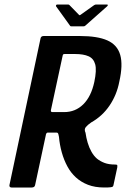

<svg xmlns="http://www.w3.org/2000/svg" viewBox="-20 -833 586 853"><path d="M31 0Q26 0 23.5 -3Q21 -6 22 -11L160 -662Q162 -673 174 -673H335Q413 -673 457 -653.5Q501 -634 514 -589.5Q527 -545 510 -470Q499 -412 467 -364.5Q435 -317 385 -289Q369 -278 361 -268Q353 -258 360 -243Q363 -221 369.5 -199Q376 -177 386.5 -158.5Q397 -140 411 -128Q426 -116 445 -109Q464 -102 491 -102Q499 -102 500.5 -100Q502 -98 501 -89L484 -10Q483 -6 481 -4Q479 -2 470.5 -1Q462 0 443 0Q402 0 371 -12Q340 -24 317 -45Q295 -65 279.5 -93.5Q264 -122 254.5 -156Q245 -190 242 -225Q241 -228 239.5 -236Q238 -244 231 -244H192Q189 -244 186.5 -241Q184 -238 183 -230L136 -11Q134 0 121 0ZM206 -343Q205 -335 213 -335H265Q315 -335 350 -369.5Q385 -404 399 -469Q410 -521 403 -547Q396 -573 373.5 -583Q351 -593 314 -593H267Q263 -593 261 -591.5Q259 -590 258 -584ZM297 -716Q292 -716 291 -719L229 -805Q228 -808 229.5 -810.5Q231 -813 235 -813H282Q287 -813 289 -810L330 -768Q333 -763 339 -768L398 -810Q403 -813 407 -813H454Q459 -813 459 -810.5Q459 -808 456 -805L359 -719Q356 -716 351 -716Z"/></svg>

Font: Glory Thin SemiBold
Style: Italic
Weight: 600
Italic angle: -12°
Version: Version 1.011